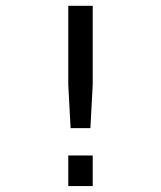

<svg xmlns="http://www.w3.org/2000/svg" viewBox="-20 -624 540 644"><path d="M209 -604.5H291V-339.8L283.2 -194.3H216.8L209 -339.8ZM209 -102.5H291V0H209Z"/></svg>

Font: BabelStone Shapes
Style: Regular
Weight: 400
Designer: Andrew West
Foundry: BabelStone
Version: Version 15.0.0 September 13, 2022